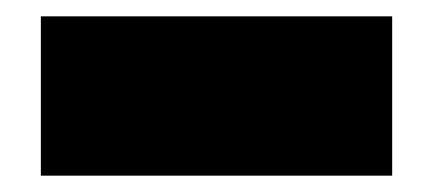

<svg xmlns="http://www.w3.org/2000/svg" viewBox="-20 -458 530 235"><path d="M460 -243H30V-438H460Z"/></svg>

Font: Dela Gothic One
Style: Regular
Weight: 400
Designer: aratakana
Foundry: aratakana
Version: Version 1.004